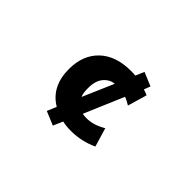

<svg xmlns="http://www.w3.org/2000/svg" viewBox="-114 -876 1229 1229"><g transform="rotate(45 500.0 -262.0)"><path d="M439.5 -192.4 530.3 -402.3Q488.3 -398.4 458.5 -363.3Q428.7 -328.1 428.7 -261.7Q428.7 -214.8 439.5 -192.4ZM688.5 -158.2 726.6 -30.3Q639.6 9.8 546.9 9.8Q501 9.8 467.8 2L439.5 67.4L345.7 28.3L372.1 -35.2Q255.9 -104.5 255.9 -261.7Q255.9 -387.7 332.5 -460.9Q409.2 -534.2 546.9 -534.2Q567.4 -534.2 585.9 -532.2L611.3 -590.8L704.1 -551.8L687.5 -508.8Q709 -502 726.6 -494.1L688.5 -363.3Q655.3 -383.8 635.7 -389.6L521.5 -122.1Q534.2 -118.2 555.7 -118.2Q620.1 -117.2 688.5 -158.2Z"/></g></svg>

Font: Gen Shin Gothic Monospace Heavy
Style: Bold
Weight: 800
Designer: [Source Han Sans]
Ryoko NISHIZUKA  (kana & ideographs); Paul D. Hunt (Latin, Greek & Cyrillic); Wenlong ZHANG  (bopomofo
Version: Version 1.002.20150607